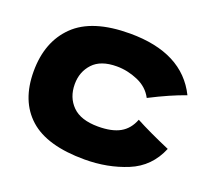

<svg xmlns="http://www.w3.org/2000/svg" viewBox="-127 -911 1196 1085"><g transform="rotate(20 471.5 -368.5)"><path d="M40 -360Q40 -539 147 -643Q254 -747 480 -747Q796 -747 903 -530Q813 -499 692 -437Q663 -493 600.5 -520Q538 -547 473 -547Q377 -547 330 -496.5Q283 -446 283 -372Q283 -292 333.5 -241.5Q384 -191 488 -191Q571 -191 620 -218.5Q669 -246 692 -306Q774 -262 902 -207Q852 -86 735 -38Q618 10 480 10Q254 10 147 -86Q40 -182 40 -360Z"/></g></svg>

Font: Dela Gothic One
Style: Regular
Weight: 400
Designer: aratakana
Foundry: aratakana
Version: Version 1.004